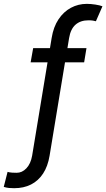

<svg xmlns="http://www.w3.org/2000/svg" viewBox="-86 -780 556 1004"><path d="M366.2 -528.3 354 -454.1H253.9L173.3 34.2Q164.1 89.8 139.2 127.7Q114.3 165.5 76.2 184.8Q38.1 204.1 -11.7 204.1Q-26.4 204.1 -39.3 202.9Q-52.2 201.7 -66.4 197.3L-46.4 118.7Q-38.6 121.6 -22.2 122.8Q-5.9 124 0.5 123.5Q29.3 124 52 100.1Q74.7 76.2 82 34.2L162.6 -454.1H74.2L87.4 -528.3H175.3L184.1 -581.5Q193.4 -639.2 220 -679Q246.6 -718.8 284.9 -739.3Q323.2 -759.8 368.2 -759.8Q388.7 -759.8 412.6 -756.1Q436.5 -752.4 449.7 -747.1L415.5 -668.9Q409.2 -670.9 399.4 -672.4Q389.6 -673.8 376.5 -673.8Q335 -673.8 309.1 -651.1Q283.2 -628.4 275.4 -581.5L266.6 -528.3Z"/></svg>

Font: Inter 18pt
Style: Italic
Weight: 400
Italic angle: -9.3988°
Designer: Rasmus Andersson
Foundry: rsms
Version: Version 4.001;git-66647c0bb